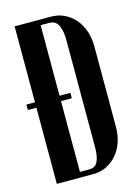

<svg xmlns="http://www.w3.org/2000/svg" viewBox="-108 -761 599 823"><g transform="rotate(-15 191.0 -349.5)"><path d="M40 -699H199Q232 -699 259 -686.5Q286 -674 306 -651Q326 -628 337 -596.5Q348 -565 348 -527V-170Q348 -133 337 -102Q326 -71 306.5 -48.5Q287 -26 260.5 -13Q234 0 202 0H40ZM149 -24H192Q218 -24 228.5 -47Q239 -70 239 -109V-587Q239 -625 227.5 -650Q216 -675 187 -675H149ZM2 -362H197V-338H2Z"/></g></svg>

Font: Moniqa Extra Bold Narrow Heading
Style: Regular
Weight: 800
Width: 4
Designer: Rajesh Rajput
Foundry: Rajesh Rajput
Version: Version 1.000;December 15, 2022;FontCreator 14.0.0.2794 32-b